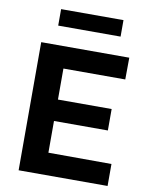

<svg xmlns="http://www.w3.org/2000/svg" viewBox="-98 -995 841 1067"><g transform="rotate(10 322.0 -461.5)"><path d="M511 -923H159V-830H511ZM82 0H584V-124L228 -125V-304H532V-425H229V-600H578L579 -723H82Z"/></g></svg>

Font: United Sans
Style: Bold
Weight: 700
Designer: Pablo Impallari, Rodrigo Fuenzalida (Modified by Dan O. Williams)
Version: Version 1.000;PS 001.000;hotconv 1.0.88;makeotf.lib2.5.64775